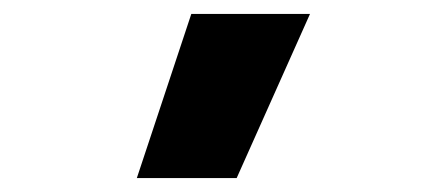

<svg xmlns="http://www.w3.org/2000/svg" viewBox="-20 -755 640 275"><path d="M319 -500H176L254 -735H424Z"/></svg>

Font: Geist Mono
Style: Bold
Weight: 700
Monospace: yes
Designer: Basement.studio, Andrés Briganti, Mateo Zaragoza
Foundry: Basement.studio, Vercel, Andrés Briganti, Guido Ferreyra, Mateo Zaragoza
Version: Version 1.500; ttfautohint (v1.8.4.7-5d5b)